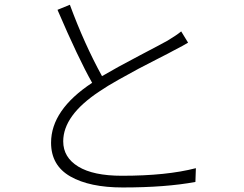

<svg xmlns="http://www.w3.org/2000/svg" viewBox="-20 -784 1040 817"><path d="M751 -650.4 780.3 -602.5Q761.7 -590.8 717.8 -568.4Q704.1 -560.5 654.8 -535.6Q605.5 -510.7 569.8 -491.7Q534.2 -472.7 485.4 -445.3Q436.5 -418 402.3 -394.5Q249 -293 249 -182.6Q249 -114.3 313 -75.2Q377 -36.1 499 -36.1Q689.5 -36.1 813.5 -68.4L811.5 -9.8Q685.5 13.7 502 13.7Q361.3 13.7 279.3 -33.2Q197.3 -80.1 197.3 -176.8Q197.3 -316.4 372.1 -431.6Q313.5 -535.2 224.6 -742.2L277.3 -763.7Q338.9 -596.7 414.1 -460Q471.7 -494.1 573.2 -547.4Q674.8 -600.6 693.4 -611.3Q732.4 -634.8 751 -650.4Z"/></svg>

Font: Gen Shin Gothic Light
Style: Regular
Weight: 200
Designer: [Source Han Sans]
Ryoko NISHIZUKA  (kana & ideographs); Paul D. Hunt (Latin, Greek & Cyrillic); Wenlong ZHANG  (bopomofo
Version: Version 1.002.20150607